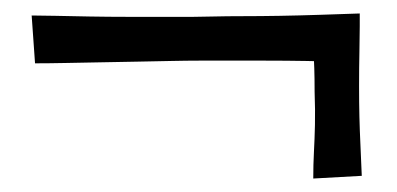

<svg xmlns="http://www.w3.org/2000/svg" viewBox="-20 -403 590 285"><path d="M32 -309 27 -380Q40 -380 62.5 -379.5Q85 -379 113 -378.5Q141 -378 169.5 -378Q198 -378 223.5 -378Q249 -378 267 -378Q277 -378 296.5 -378.5Q316 -379 341 -379Q366 -379 395 -379.5Q424 -380 454.5 -381Q485 -382 514 -383L509 -311Q503 -311 483 -311.5Q463 -312 434 -312.5Q405 -313 374.5 -313Q344 -313 317.5 -313Q291 -313 275 -313Q257 -313 234 -312.5Q211 -312 184 -311.5Q157 -311 129.5 -310.5Q102 -310 77 -309.5Q52 -309 32 -309ZM445 -138Q445 -159 446 -177.5Q447 -196 447.5 -217.5Q448 -239 447 -267Q447 -287 446.5 -302Q446 -317 445 -330.5Q444 -344 443 -360L514 -383Q514 -379 514 -364Q514 -349 513.5 -326Q513 -303 513 -275Q513 -250 513.5 -229.5Q514 -209 515 -188.5Q516 -168 517 -142Z"/></svg>

Font: Truculenta Medium
Style: Regular
Weight: 500
Version: Version 1.002